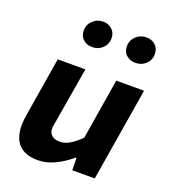

<svg xmlns="http://www.w3.org/2000/svg" viewBox="-150 -937 935 1058"><g transform="rotate(20 317.0 -407.5)"><path d="M45 -141Q45 -164 52 -206L108 -547H270L216 -227Q213 -211 211 -199.5Q209 -188 209 -179Q209 -152 226.5 -138Q244 -124 274 -124Q301 -124 329.5 -140.5Q358 -157 393 -191L451 -547H614L524 0H392L391 -72H386Q342 -34 292.5 -10.5Q243 13 194 13Q45 13 45 -141ZM188 -747Q188 -780 213 -804Q238 -828 274 -828Q304 -828 325.5 -808.5Q347 -789 347 -756Q347 -722 322.5 -698.5Q298 -675 262 -675Q231 -675 209.5 -694Q188 -713 188 -747ZM441 -747Q441 -780 466 -804Q491 -828 527 -828Q558 -828 579.5 -808.5Q601 -789 601 -756Q601 -722 576.5 -698.5Q552 -675 516 -675Q484 -675 462.5 -694Q441 -713 441 -747Z"/></g></svg>

Font: Nebula Sans Bold
Style: Regular
Weight: 700
Italic angle: -9°
Designer: Paul D. Hunt for Adobe (as Source Sans)
Foundry: Nebula Entertainment & Broadcasting LLC
Version: Version 1.010